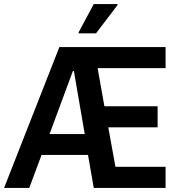

<svg xmlns="http://www.w3.org/2000/svg" viewBox="-32 -918 875 938"><path d="M-12 0 258 -688H777V-585H445L478 -399H738V-296H497L532 -103H777V0H426L398 -161H171L111 0ZM210 -263H382L329 -571H324ZM352 -755V-760L426 -898H542V-893L437 -755Z"/></svg>

Font: Saira SemiCondensed SemiBold
Style: Regular
Weight: 600
Width: 4
Designer: Hector Gatti with collaboration of the Omnibus-Type team
Foundry: Omnibus-Type
Version: Version 1.101